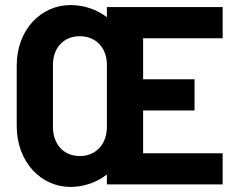

<svg xmlns="http://www.w3.org/2000/svg" viewBox="-20 -728 930 758"><path d="M258 10C311 10 362 -8 402 -39V0H859V-123H545V-292H748V-415H545V-577H859V-700H402V-660C362 -691 311 -708 258 -708C143 -708 46 -612 46 -469V-231C46 -87 143 10 258 10ZM189 -227V-472C189 -538 230 -585 295 -585C360 -585 402 -538 402 -472V-227C402 -160 360 -112 295 -112C230 -112 189 -160 189 -227Z"/></svg>

Font: Vanilla Cream Black
Style: Regular
Weight: 900
Designer: Jeremy Tribby, Jinavaṁso
Foundry: Tribby Type
Version: Version 1.422;Glyphs 3.1.2 (3151)